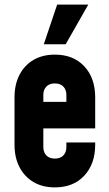

<svg xmlns="http://www.w3.org/2000/svg" viewBox="-20 -800 474 833"><path d="M218 13Q164.5 13 125.2 -10.2Q86 -33.5 64.5 -75Q43 -116.5 43 -172V-378Q43 -433.5 64.5 -475.2Q86 -517 125.2 -540Q164.5 -563 218 -563Q298.5 -563 345.8 -512.2Q393 -461.5 393 -378V-243H152V-358H268V-388Q268 -410.5 255 -424.2Q242 -438 218 -438Q194 -438 181 -424.2Q168 -410.5 168 -388V-162Q168 -139.5 181 -125.8Q194 -112 218 -112Q242 -112 255 -125.8Q268 -139.5 268 -162V-182H393V-172Q393 -89 345.8 -38Q298.5 13 218 13ZM170 -608 228 -780H363L265 -608Z"/></svg>

Font: Mohave Light
Style: Bold
Weight: 700
Version: Version 2.003